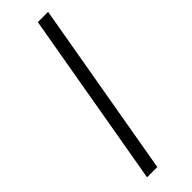

<svg xmlns="http://www.w3.org/2000/svg" viewBox="-244 -721 730 730"><g transform="rotate(-45 121.0 -355.5)"><path d="M95.2 0H40L163.6 -710.9H218.8Z"/></g></svg>

Font: MAUL Condensed Light Italic
Style: Light Italic
Weight: 300
Italic angle: -12°
Designer: MAUL
Version: Version 1.0; 2020; ttfautohint (v1.8.3)